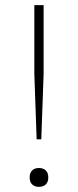

<svg xmlns="http://www.w3.org/2000/svg" viewBox="-20 -718 302 744"><path d="M131 6Q114 6 104.5 -3.5Q95 -13 95 -29V-32Q95 -48 104.5 -57.5Q114 -67 131 -67Q148 -67 157.5 -57.5Q167 -48 167 -32V-29Q167 -13 157.5 -3.5Q148 6 131 6ZM113 -432V-698H149V-432L140 -178H122Z"/></svg>

Font: IBM Plex Serif ExtLt
Style: Regular
Weight: 200
Designer: Mike Abbink, Paul van der Laan, Pieter van Rosmalen
Foundry: Bold Monday
Version: Version 3.001